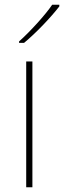

<svg xmlns="http://www.w3.org/2000/svg" viewBox="-20 -852 269 806"><path d="M229 -825V-832H199C170 -789 105 -718 60 -678V-672H81C134 -716 194 -780 229 -825ZM116 -66V-594H90V-66Z"/></svg>

Font: Noto Sans Malayalam UI Thin
Style: Regular
Weight: 100
Designer: Jelle Bosma - Monotype Design Team
Foundry: Monotype Imaging Inc.
Version: Version 2.104